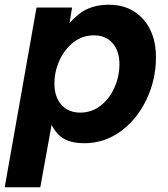

<svg xmlns="http://www.w3.org/2000/svg" viewBox="-47 -596 713 815"><path d="M-27 199 108 -564H259L248 -498Q286 -541 325 -558.5Q364 -576 414 -576Q506 -576 560.5 -515Q615 -454 615 -353Q615 -259 575.5 -175Q536 -91 466.5 -39.5Q397 12 310 12Q260 12 227 -5.5Q194 -23 172 -66L124 199ZM460 -324Q460 -379 431 -412.5Q402 -446 352 -446Q303 -446 265 -416.5Q227 -387 205.5 -339.5Q184 -292 184 -241Q184 -185 213.5 -151.5Q243 -118 294 -118Q342 -118 380 -147.5Q418 -177 439 -224.5Q460 -272 460 -324Z"/></svg>

Font: Open Sauce One ExtraBold Italic
Style: Regular
Weight: 800
Italic angle: -10°
Designer: Alfredo Marco Pradil
Foundry: Creative Sauce Fz LLC
Version: Version 1.477